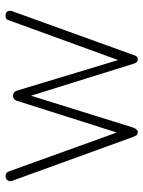

<svg xmlns="http://www.w3.org/2000/svg" viewBox="68 -580 518 694"><g transform="rotate(-90 327.0 -233.0)"><path d="M617 -472Q635 -472 635 -455Q635 -449 631 -441L474 -6Q470 6 459 6Q450 6 445 -5L328 -380L213 -11Q207 6 196 6Q189 6 186 2.5Q183 -1 179 -11L23 -441Q19 -449 19 -454Q19 -462 24.5 -467Q30 -472 37 -472Q49 -472 54 -461L195 -70L310 -432Q315 -445 328 -445Q341 -445 346 -432L457 -65L601 -461Q604 -472 617 -472Z"/></g></svg>

Font: Dosis
Style: ExtraLight
Weight: 250
Designer: Edgar Tolentino, Pablo Impallari, Igino Marini
Foundry: Edgar Tolentino, Pablo Impallari, Igino Marini
Version: Version 1.007